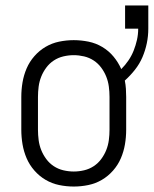

<svg xmlns="http://www.w3.org/2000/svg" viewBox="-20 -675 563 703"><path d="M250 8Q223 8 196.5 2.5Q170 -3 147 -16.5Q124 -30 106 -50.5Q88 -71 77.5 -95.5Q67 -120 62.5 -146.5Q58 -173 58 -200V-320Q58 -347 62.5 -373.5Q67 -400 77.5 -424.5Q88 -449 106 -469.5Q124 -490 147 -503.5Q170 -517 196.5 -522.5Q223 -528 250 -528Q277 -528 304 -522.5Q331 -517 354.5 -503Q378 -489 395.5 -468Q413 -447 424 -422Q439 -437 450.5 -454Q462 -471 469.5 -490Q477 -509 481.5 -529Q486 -549 486 -570H438V-655H523V-570Q523 -543 517.5 -516.5Q512 -490 501.5 -465.5Q491 -441 474 -419.5Q457 -398 437 -380Q440 -365 441 -350Q442 -335 442 -320V-200Q442 -173 437.5 -146.5Q433 -120 422.5 -95.5Q412 -71 394 -50.5Q376 -30 353 -16.5Q330 -3 303.5 2.5Q277 8 250 8ZM250 -47Q269 -47 288 -51.5Q307 -56 323 -66.5Q339 -77 350.5 -92.5Q362 -108 369 -125.5Q376 -143 378.5 -162Q381 -181 381 -200V-320Q381 -339 378.5 -358Q376 -377 369 -394.5Q362 -412 350.5 -427.5Q339 -443 323 -453.5Q307 -464 288 -468.5Q269 -473 250 -473Q231 -473 212 -468.5Q193 -464 177 -453.5Q161 -443 149.5 -427.5Q138 -412 131 -394.5Q124 -377 121.5 -358Q119 -339 119 -320V-200Q119 -181 121.5 -162Q124 -143 131 -125.5Q138 -108 149.5 -92.5Q161 -77 177 -66.5Q193 -56 212 -51.5Q231 -47 250 -47Z"/></svg>

Font: Iosevka SS04 Light
Style: Regular
Weight: 300
Monospace: yes
Designer: Belleve Invis
Foundry: Belleve Invis
Version: Version 19.0.0; ttfautohint (v1.8.4)